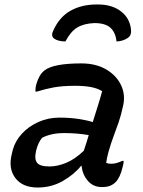

<svg xmlns="http://www.w3.org/2000/svg" viewBox="-20 -827 640 857"><path d="M401 -724Q354 -722 324.5 -704Q295 -686 272 -642Q238 -642 220 -656Q206 -668 219 -693Q246 -752 295.5 -779.5Q345 -807 411 -807H418Q481 -807 521 -775.5Q561 -744 565 -692Q567 -669 551 -658Q529 -643 500 -642Q496 -682 473 -703Q450 -724 401 -724ZM529 -353Q520 -311 509 -279.5Q498 -248 486.5 -217.5Q475 -187 464 -148Q457 -123 454 -100Q463 -96 477 -96Q490 -96 502.5 -100Q515 -104 526 -109H532Q532 -104 531 -97Q530 -90 527 -80Q516 -34 496 -14Q486 -4 472 2Q458 8 435 8Q396 8 372 -20Q348 -48 344 -87H342Q312 -49 261 -19.5Q210 10 148 10Q80 10 48 -33Q16 -76 33 -141L37 -158Q48 -198 78 -230.5Q108 -263 151.5 -282.5Q195 -302 245 -302Q292 -302 331 -296Q370 -290 394 -282Q406 -321 416 -352Q426 -383 436 -420Q415 -433 385.5 -438.5Q356 -444 317 -444Q259 -444 220.5 -437Q182 -430 144 -418H138Q138 -427 139 -435.5Q140 -444 143 -454Q148 -471 156.5 -486.5Q165 -502 179 -513Q219 -544 343 -544Q409 -544 455 -516.5Q501 -489 521 -445.5Q541 -402 529 -353ZM140 -148Q133 -117 145.5 -100.5Q158 -84 201 -84Q236 -84 275 -100Q314 -116 354 -154Q360 -171 365.5 -189Q371 -207 376 -224Q324 -233 267 -233Q236 -233 211.5 -227.5Q187 -222 168 -212Q150 -191 141 -154Z"/></svg>

Font: Recursive Mn Csl St Med
Style: Italic
Weight: 500
Italic angle: -15°
Monospace: yes
Version: Version 1.079;hotconv 1.0.112;makeotfexe 2.5.65598; ttfautoh